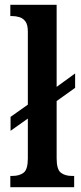

<svg xmlns="http://www.w3.org/2000/svg" viewBox="-20 -780 338 800"><path d="M23 0V-47H32Q61 -47 78.5 -60.5Q96 -74 96 -120V-286L24 -235V-293L96 -344V-648Q96 -677 86 -690.5Q76 -704 61 -708.5Q46 -713 32 -713H23V-760H216V-418L293 -474V-414L216 -359V-120Q216 -74 233.5 -60.5Q251 -47 279 -47H289V0Z"/></svg>

Font: Noto Serif Lao Condensed SemiBold
Style: Regular
Weight: 600
Width: 3
Designer: Monotype Design Team
Foundry: Monotype Imaging Inc.
Version: Version 2.003; ttfautohint (v1.8.4.7-5d5b)